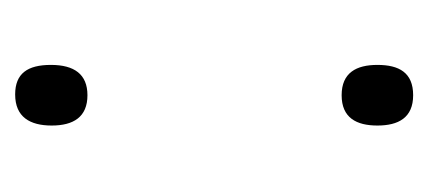

<svg xmlns="http://www.w3.org/2000/svg" viewBox="-172 -372 552 247"><g transform="rotate(-90 103.5 -249.0)"><path d="M65 -458C65 -430 76 -412 104 -412C131 -412 143 -429 143 -459C143 -489 132 -505 105 -505C76 -505 65 -486 65 -458ZM65 -39C65 -12 75 7 104 7C133 7 143 -11 143 -39C143 -66 133 -85 104 -85C75 -85 65 -66 65 -39Z"/></g></svg>

Font: Noto Sans Armenian Condensed Light
Style: Regular
Weight: 300
Width: 3
Designer: Monotype Design Team
Foundry: Monotype Imaging Inc.
Version: Version 2.008